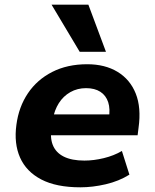

<svg xmlns="http://www.w3.org/2000/svg" viewBox="-20 -788 660 819"><path d="M323 11Q220 11 156 -22.5Q92 -56 65.5 -116Q39 -176 50 -256Q60 -332 99 -390Q138 -448 202.5 -481Q267 -514 352 -514Q428 -514 481.5 -481.5Q535 -449 559 -389Q583 -329 571 -243L567 -211H172L186 -300H459L444 -282Q451 -323 441.5 -352Q432 -381 408 -396.5Q384 -412 347 -412Q310 -412 280 -395Q250 -378 231 -348Q212 -318 205 -278L201 -253Q192 -203 205 -170Q218 -137 252 -120Q286 -103 340 -103Q380 -103 423 -113.5Q466 -124 500 -144L532 -43Q487 -15 431 -2Q375 11 323 11ZM320 -567 200 -768H357L432 -567Z"/></svg>

Font: Nunito Sans 7pt ExtraBold
Style: Italic
Weight: 800
Italic angle: -9°
Designer: Vernon Adams
Foundry: Vernon Adams
Version: Version 3.101;gftools[0.9.27]